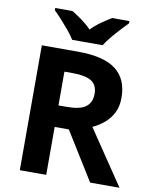

<svg xmlns="http://www.w3.org/2000/svg" viewBox="-99 -1007 858 1081"><g transform="rotate(10 330.0 -467.0)"><path d="M298 -714Q444 -714 513.5 -661Q583 -608 583 -500Q583 -451 564.5 -414.5Q546 -378 515.5 -352.5Q485 -327 450 -311L660 0H492L322 -274H241V0H90V-714ZM287 -590H241V-397H290Q365 -397 397.5 -422Q430 -447 430 -496Q430 -547 395.5 -568.5Q361 -590 287 -590ZM253 -774Q239 -797 216.5 -824Q194 -851 170.5 -877Q147 -903 128 -921V-934H227Q253 -918 283 -896.5Q313 -875 339 -848Q365 -875 396 -896.5Q427 -918 453 -934H552V-921Q534 -903 510 -877Q486 -851 463.5 -824Q441 -797 427 -774Z"/></g></svg>

Font: Noto IKEA Simplified Chinese
Style: Bold
Weight: 700
Designer: Monotype Design Team
Foundry: Monotype Imaging Inc.
Version: Version 1.100